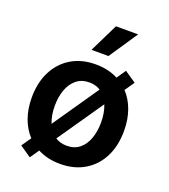

<svg xmlns="http://www.w3.org/2000/svg" viewBox="-146 -884 900 1022"><g transform="rotate(20 304.0 -373.0)"><path d="M141.7 33.4 77.4 -10.7 114.7 -64.6Q79.9 -101.6 61.3 -153.8Q42.6 -206 42.6 -269.9Q42.6 -354.4 74.8 -417.8Q106.9 -481.2 165.5 -516.5Q224.1 -551.8 304 -551.8Q374.6 -551.8 430.4 -523.1L465.6 -574.6L530.5 -530.5L492.9 -475.9Q527.7 -438.9 546.5 -386.5Q565.3 -334.2 565.3 -269.9Q565.3 -185.7 533.4 -122.3Q501.4 -58.9 442.6 -23.8Q383.9 11.4 304 11.4Q233 11.4 176.8 -17.8ZM304.7 -91.6Q348.4 -91.6 377.3 -115.4Q406.2 -139.2 420.6 -179.9Q435 -220.5 435 -270.2Q435 -325.6 418 -367.5L240.1 -109.4Q268.1 -91.6 304.7 -91.6ZM189.6 -173.7 367.5 -432.5Q340.2 -449.9 304.7 -449.9Q260.7 -449.9 231.4 -425.8Q202.1 -401.6 187.5 -361Q172.9 -320.3 172.9 -270.2Q172.9 -215.2 189.6 -173.7ZM254.6 -616.5 334.2 -778.8H459.9L350.9 -616.5Z"/></g></svg>

Font: Inter Zeller Semi Bold
Style: Regular
Weight: 600
Designer: Rasmus Andersson; Joe Bland
Foundry: zeller
Version: Version 3.015;git-dec3a8cb1